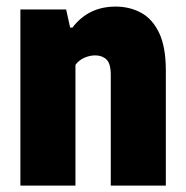

<svg xmlns="http://www.w3.org/2000/svg" viewBox="-20 -578 578 598"><path d="M43.5 0V-548.5H186L198.5 -492H205.5Q255.5 -557.5 340 -557.5Q384 -557.5 419.5 -538.2Q455 -519 475.8 -475.2Q496.5 -431.5 496.5 -358.5V0H325V-345.5Q325 -380 311.5 -392.8Q298 -405.5 276.5 -405.5Q259.5 -405.5 242.5 -398Q225.5 -390.5 215 -376V0Z"/></svg>

Font: Encode Sans Cnd XBd
Style: Regular
Weight: 800
Width: 3
Designer: Multiple Designers
Foundry: Impallari Type
Version: Version 3.002; ttfautohint (v1.8.3) -l 8 -r 50 -G 200 -x 14 